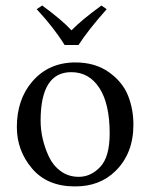

<svg xmlns="http://www.w3.org/2000/svg" viewBox="-20 -665 544 695"><path d="M213.9 -502Q175.8 -564 112.8 -631.8L132.8 -645Q203.6 -593.3 238.8 -555.2Q276.9 -594.2 347.2 -645L366.2 -631.8Q299.3 -556.6 264.2 -502ZM41 -205.1Q41 -304.2 96.2 -369.1Q155.8 -439 252.9 -439Q324.7 -439 374.3 -403.6Q423.8 -368.2 443.4 -319.1Q462.9 -270 462.9 -213.9Q462.9 -109.4 397.9 -45.9Q340.8 10.3 251 9.8Q150.9 9.8 95.9 -55.2Q41 -120.1 41 -205.1ZM237.8 -403.8Q127 -403.8 127 -228Q127 -195.8 134.5 -162.8Q142.1 -129.9 157 -97.9Q171.9 -65.9 200 -45.4Q228 -24.9 265.1 -24.9Q309.1 -24.9 343 -61Q377 -97.2 377 -182.1Q377 -289.1 339.8 -346.4Q302.7 -403.8 237.8 -403.8Z"/></svg>

Font: Linux Libertine O
Style: Regular
Weight: 400
Designer: Philipp H. Poll
Foundry: Philipp H. Poll
Version: Version 5.3.0